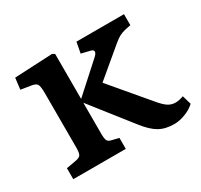

<svg xmlns="http://www.w3.org/2000/svg" viewBox="-117 -671 876 835"><g transform="rotate(-30 321.5 -253.0)"><path d="M629.9 -74.2 643.1 -28.8Q622.6 -9.8 593.5 1.2Q564.5 12.2 538.1 12.2Q493.7 12.2 462.9 -5.4Q432.1 -22.9 397.9 -66.9L241.2 -266.1V-109.9Q241.2 -85.4 246.1 -75.9Q251 -66.4 268.1 -63L300.8 -55.2V0H37.1V-55.2L85.9 -64Q106 -67.4 111.6 -76.9Q117.2 -86.4 117.2 -110.8V-384.8Q117.2 -419.9 110.8 -430.7Q104.5 -441.4 78.1 -444.8L32.2 -452.1L39.1 -508.8L229 -518.1L241.2 -511.2V-285.2L382.8 -413.1Q392.1 -421.4 394.8 -428.2Q397.5 -435.1 394.5 -439.5Q391.6 -443.8 383.8 -445.8L337.9 -457L348.1 -511.2H586.9V-456.1L558.1 -450.2Q540.5 -445.8 528.1 -439.2Q515.6 -432.6 499 -418.9L356.9 -299.8L511.2 -117.2Q533.7 -89.8 550.5 -78.1Q567.4 -66.4 588.9 -65.9Q607.4 -65.9 629.9 -74.2Z"/></g></svg>

Font: Literata Book SemiBold
Style: Regular
Weight: 600
Designer: Latin by Veronika Burian and Jose Scaglione. Greek by Irene Vlachou. Cyrillic by Vera Evstafieva
Foundry: TypeTogether
Version: Version 2.003;PS 002.003;hotconv 1.0.88;makeotf.lib2.5.64775